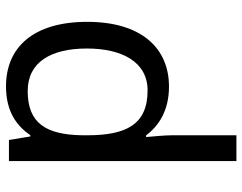

<svg xmlns="http://www.w3.org/2000/svg" viewBox="-106 -480 826 655"><g transform="rotate(-90 307.5 -153.0)"><path d="M340 -546C253 -546 205 -509 173 -463H169L157 -536H85V240H173V20C173 -5 169 -45 167 -68H173C204 -26 256 10 339 10C472 10 560 -86 560 -269C560 -454 472 -546 340 -546ZM324 -472C423 -472 469 -392 469 -270C469 -150 423 -63 326 -63C209 -63 173 -137 173 -269V-286C175 -411 215 -472 324 -472Z"/></g></svg>

Font: Noto Sans Nandinagari
Style: Regular
Weight: 400
Designer: Ek Type
Foundry: Ek Type
Version: Version 1.002